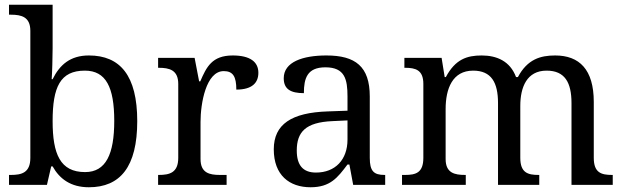

<svg xmlns="http://www.w3.org/2000/svg" viewBox="-20 -780 2633 810"><path d="M355 10C487 10 559 -76 559 -269C559 -461 487 -546 355 -546C277 -546 232 -507 202 -446H198C200 -468 202 -541 202 -576V-760H18V-718H26C70 -718 108 -709 108 -650V-114C108 -51 71 -42 26 -42H18V0H178L196 -78H202C231 -26 278 10 355 10ZM339 -54C234 -54 202 -130 202 -269C202 -413 234 -482 338 -482C427 -482 462 -412 462 -270C462 -130 427 -54 339 -54Z M647 0H936V-42H908C864 -42 826 -50 826 -109V-266C826 -343 849 -480 924 -480C963 -480 977 -457 977 -402C1044 -402 1070 -431 1070 -473C1070 -519 1035 -546 962 -546C874 -546 851 -497 825 -437H820L801 -536H647V-494H650C694 -494 732 -485 732 -426V-114C732 -51 695 -42 650 -42H647Z M1290 10C1373 10 1404 -30 1446 -86H1454L1470 0H1605V-42H1602C1557 -42 1540 -58 1540 -114V-373C1540 -500 1479 -546 1357 -546C1258 -546 1177 -519 1177 -450C1177 -404 1206 -387 1262 -387C1262 -450 1276 -496 1353 -496C1435 -496 1446 -445 1446 -373V-313L1363 -310C1210 -305 1135 -256 1135 -150C1135 -41 1201 10 1290 10ZM1313 -52C1258 -52 1232 -83 1232 -145C1232 -223 1269 -264 1382 -269L1446 -272V-191C1446 -106 1394 -52 1313 -52Z M1676 0H1945V-42H1942C1898 -42 1860 -50 1860 -109V-320C1860 -406 1889 -482 1976 -482C2053 -482 2081 -432 2081 -345V0H2255V-42H2252C2207 -42 2175 -51 2175 -114V-333C2175 -413 2203 -482 2286 -482C2363 -482 2391 -432 2391 -345V0H2565V-42H2562C2517 -42 2485 -51 2485 -114V-350C2485 -487 2424 -546 2322 -546C2260 -546 2205 -530 2165 -455H2157C2132 -522 2076 -546 2012 -546C1950 -546 1901 -530 1861 -455H1856L1843 -536H1686V-494H1689C1733 -494 1766 -485 1766 -426V-114C1766 -51 1734 -42 1689 -42H1676Z"/></svg>

Font: Noto Fangsong KSS Rotated
Style: Regular
Weight: 400
Designer: LIU Zhao, ZHANG Congyu, Kushim JIANG
Foundry: Guyu Beijing Co. Ltd.
Version: Version 1.000;November 16, 2022;FontCreator 11.5.0.2427 64-b